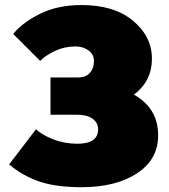

<svg xmlns="http://www.w3.org/2000/svg" viewBox="-20 -737 682 773"><path d="M16.7 -75 125 -216.7Q146.7 -195 192.9 -176.7Q239.2 -158.3 291.7 -158.3Q375 -158.3 375 -216.7Q375 -242.5 352.9 -258.8Q330.8 -275 291.7 -275H183.3V-425H291.7Q325.8 -425 342.1 -443.8Q358.3 -462.5 358.3 -491.7Q358.3 -517.5 336.7 -533.8Q315 -550 283.3 -550Q240 -550 201.7 -532.1Q163.3 -514.2 141.7 -491.7L33.3 -600Q67.5 -644.2 139.2 -680.4Q210.8 -716.7 308.3 -716.7Q440 -716.7 515.8 -653.3Q591.7 -590 591.7 -500Q591.7 -410.8 519.2 -355.8Q616.7 -301.7 616.7 -191.7Q616.7 -95 531.7 -39.2Q446.7 16.7 308.3 16.7Q206.7 16.7 139.6 -5.8Q72.5 -28.3 16.7 -75Z"/></svg>

Font: BoonTook
Style: Regular
Weight: 400
Designer: Sungsit Sawaiwan
Foundry: FontUni
Version: Version 3.0